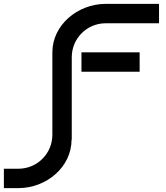

<svg xmlns="http://www.w3.org/2000/svg" viewBox="-145 -770 856 990"><path d="M675 -750H398C255 -749 125 -641 125 -500V-75C125 21 48 99 -48 100H-125V200H-48C95 199 224 91 224 -50H225V-475C225 -571 302 -649 398 -650H675ZM575 -500H275V-400H575Z"/></svg>

Font: Bruno Ace
Style: Regular
Weight: 400
Designer: Astigmatic (AOETI)
Foundry: Astigmatic (AOETI)
Version: Version 1.000